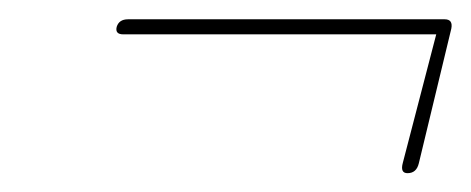

<svg xmlns="http://www.w3.org/2000/svg" viewBox="-20 -442 500 204"><path d="M104 -413.5Q106.5 -421.5 116 -421.5H452.5Q461.5 -421.5 459.5 -411.5L425 -268.5Q422.5 -258 413 -258Q405 -258 408 -269L443.5 -405.5H111Q102 -405.5 104 -413.5Z"/></svg>

Font: Fraunces 144pt S050 Thin
Style: Italic
Weight: 100
Italic angle: -16°
Version: Version 1.000; ttfautohint (v1.8.3)